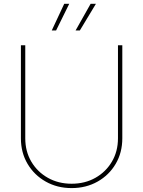

<svg xmlns="http://www.w3.org/2000/svg" viewBox="-20 -961 739 991"><path d="M349.6 9.8Q275.4 9.8 216.1 -23.7Q156.7 -57.1 122.3 -115.2Q87.9 -173.3 87.9 -247.1V-727.5H110.4V-247.1Q110.4 -179.7 141.6 -126.7Q172.9 -73.7 227.1 -43.2Q281.2 -12.7 349.6 -12.7Q418.5 -12.7 472.4 -43.2Q526.4 -73.7 557.6 -126.7Q588.9 -179.7 588.9 -247.1V-727.5H611.3V-247.1Q611.3 -173.3 577.1 -115.2Q543 -57.1 483.6 -23.7Q424.3 9.8 349.6 9.8ZM269.5 -803.7H247.1L311.5 -941.4H337.4ZM392.1 -803.7H370.1L447.8 -941.4H475.1Z"/></svg>

Font: Inter 20pt Thin
Style: Regular
Weight: 250
Version: Version 4.001;git-66647c0bb